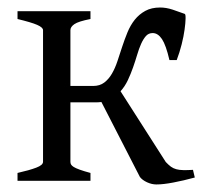

<svg xmlns="http://www.w3.org/2000/svg" viewBox="-20 -484 546 514"><path d="M222.2 -454.1V-433.1Q189.9 -426.8 179.2 -419.4Q168.5 -412.1 168.5 -403.3V-253.9H229.5Q247.1 -253.9 259 -262.9Q271 -272 279.5 -286.6Q288.1 -301.3 294.4 -320.3Q300.8 -339.4 307.1 -358.9Q313.5 -378.4 321.3 -397.5Q329.1 -416.5 340.8 -431.2Q352.5 -445.8 368.9 -454.8Q385.3 -463.9 408.7 -463.9Q424.8 -463.9 441.9 -458.3Q459 -452.6 474.6 -446.8Q477.1 -445.8 476.8 -434.1Q476.6 -422.4 474.1 -404.5Q471.7 -386.7 466.3 -365.2Q460.9 -343.8 453.1 -323.2H433.6Q424.3 -363.3 413.6 -379.4Q402.8 -395.5 388.7 -395.5Q377.9 -395.5 370.8 -387.7Q363.8 -379.9 357.9 -366.9Q352.1 -354 347.2 -337.4Q342.3 -320.8 336.2 -303.5Q330.1 -286.1 322.3 -269.5Q314.5 -252.9 302.7 -239.7L423.8 -50.3Q431.2 -42.5 437.5 -37.8Q443.8 -33.2 451.9 -31Q460 -28.8 470.5 -28.6Q481 -28.3 496.6 -29.3L501.5 -8.8Q471.2 -0.5 444.1 4.6Q417 9.8 398.9 9.8Q386.2 9.8 373.5 3.9Q360.8 -2 354.5 -10.3L251.5 -210.9Q247.6 -210.4 243.7 -210.2Q239.7 -210 235.8 -210H168.5V-50.8Q168.5 -46.9 170.2 -43.7Q171.9 -40.5 177.2 -37.1Q182.6 -33.7 193.4 -29.8Q204.1 -25.9 222.2 -21V0H26.9V-21Q59.1 -28.3 77.1 -35.2Q95.2 -42 95.2 -50.8V-403.3Q95.2 -410.6 79.3 -417.5Q63.5 -424.3 26.9 -433.1V-454.1Z"/></svg>

Font: Gentium Plus
Style: Regular
Weight: 400
Designer: J. Victor Gaultney, Annie Olsen, Iska Routamaa
Foundry: SIL International
Version: Version 1.510